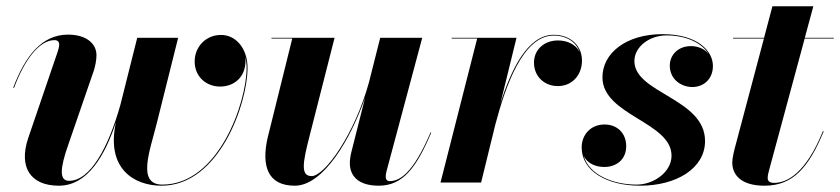

<svg xmlns="http://www.w3.org/2000/svg" viewBox="-20 -580 2669 610"><path d="M197 -120.5 278 -355.5C282.5 -369.5 286.5 -389 286.5 -404.5C286.5 -442.5 253 -470 196 -470C112.5 -470 60 -401.5 22 -301.5L24.5 -300.5C58 -391 105.5 -452.5 153 -452.5C162.5 -452.5 168 -448 168 -438.5C168 -431.5 165.5 -422.5 163.5 -416.5L69.5 -141C39 -50 75.5 10 167 10C259.5 10 314.5 -88.5 348.5 -192C316 -45 405 10 493 10C678 10 766.5 -253.5 766.5 -364C766.5 -425 730.5 -469 682 -469C635 -469 598.5 -432.5 598.5 -384.5C598.5 -337 634.5 -305 679.5 -305C723.5 -305 760 -334.5 760 -387C760 -391 759.5 -395 759 -399C762 -388.5 763.5 -376.5 763.5 -364C763.5 -255.5 675 6.5 495.5 6.5C414 6.5 456.5 -102 477.5 -186L546 -460H416L362.5 -247C324.5 -112 267 -5.5 199.5 -5.5C168.5 -5.5 169.5 -42.5 197 -120.5Z M1043 -460H842.5V-457.5H908.5L830 -141C810.5 -53.5 830 10 916.5 10C1008 10 1095 -140 1140 -270L1096.5 -97.5C1093.5 -86.5 1091.5 -72 1091.5 -61.5C1091.5 -20.5 1119 10 1183.5 10C1260.5 10 1303.5 -48.5 1350 -158.5L1348 -159.5C1294 -32.5 1251.5 -4.5 1218 -4.5C1209.5 -4.5 1205.5 -10.5 1205.5 -18C1205.5 -22.5 1206 -28 1207.5 -34L1321.5 -460H1188L1152 -317.5C1107.5 -156 1012.5 -20.5 970 -20.5C934.5 -20.5 942 -63.5 962 -142Z M1496 -457.5 1379.5 0H1508.5L1554 -185.5C1585.5 -304 1641 -467 1739 -467C1780 -467 1810.5 -446.5 1821.5 -415C1810 -438 1783 -451.5 1753 -451.5C1709 -451.5 1676.5 -422.5 1676.5 -381C1676.5 -338 1708.5 -306.5 1752.5 -306.5C1798 -306.5 1829 -342 1829 -387.5C1829 -435.5 1792 -469.5 1739 -469.5C1656 -469.5 1603 -357 1569.5 -250L1621 -460H1415V-457.5Z M2220 -132C2220 -267.5 1995.5 -283.5 1995.5 -386C1995.5 -431.5 2043.5 -467.5 2097 -467.5C2163 -467.5 2210.5 -442 2231 -409C2218.5 -424.5 2198.5 -433.5 2175 -433.5C2135 -433.5 2108 -406 2108 -371.5C2108 -329 2143 -303.5 2180 -303.5C2213.5 -303.5 2245 -327 2245 -370.5C2245 -417.5 2197.5 -471.5 2084.5 -471.5C1969 -471.5 1894 -411 1894 -334.5C1894 -213.5 2113.5 -192.5 2113.5 -85.5C2113.5 -32.5 2056 6.5 2003 6.5C1925.5 6.5 1851.5 -25.5 1834.5 -84.5C1845.5 -62 1870.5 -49.5 1900 -49.5C1937.5 -49.5 1969.5 -72.5 1969.5 -115.5C1969.5 -157.5 1940.5 -184.5 1900.5 -184.5C1856.5 -184.5 1828 -151.5 1828 -111.5C1828 -37 1907 10 2013.5 10C2130 10 2220 -45.5 2220 -132Z M2597 -163 2594.5 -163.5C2541 -31 2481.5 1 2439.5 1C2426.5 1 2419 -4 2419 -14C2419 -23 2421.5 -32.5 2423.5 -39.5L2536.5 -457.5H2629V-460H2537L2564 -560H2434L2407.5 -460H2309V-457.5H2407L2318 -122.5C2312.5 -102.5 2306.5 -79 2306.5 -63.5C2306.5 -26.5 2332 10 2409 10C2499 10 2549.5 -47.5 2597 -163Z"/></svg>

Font: Bodoni* 72pt
Style: Bold Italic
Weight: 700
Italic angle: -13°
Version: Version 2.3